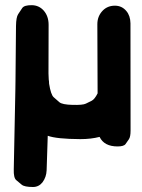

<svg xmlns="http://www.w3.org/2000/svg" viewBox="-20 -539 560 756"><path d="M442.9 37.6Q467.8 37.6 474.4 28.1Q481 18.6 487.5 9.3Q494.1 0 494.1 -24.9L493.7 -447.3Q493.2 -477.1 477.5 -495.6Q460.4 -516.1 433.6 -516.6Q404.3 -517.1 384.8 -497.6Q363.3 -475.6 363.3 -443.8L364.3 -171.4Q352.5 -147.9 341.1 -142.3Q329.6 -136.7 317.9 -130.9Q306.2 -125 266.1 -126Q224.6 -127 213.6 -136.7Q202.6 -146.5 191.4 -156.2Q180.2 -166 173.3 -209.5Q173.3 -218.3 171.9 -226.1Q170.9 -237.8 170.9 -250L171.4 -441.4Q171.4 -475.1 152.3 -497.1Q133.8 -518.1 105.5 -518.6Q75.2 -519 67.4 -507.1Q59.6 -495.1 51.5 -483.2Q43.5 -471.2 43 -437L41 -221.2L40.5 -185.1L34.2 127.9Q33.2 161.1 43.9 170.2Q54.7 179.2 65.4 188.2Q76.2 197.3 109.9 197.3Q132.8 197.3 147.5 178.7Q162.6 158.2 163.6 131.3L168 -4.4Q202.6 8.3 296.4 8.8Q338.4 8.8 372.1 0Q390.1 37.6 442.9 37.6Z"/></svg>

Font: Comic Relief
Style: Bold
Weight: 700
Designer: Jeff Davis
Foundry: Loudifier
Version: Version 1.200; ttfautohint (v1.8.4.7-5d5b)